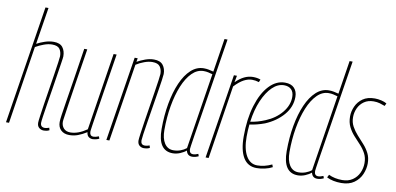

<svg xmlns="http://www.w3.org/2000/svg" viewBox="-71 -958 2446 1185"><g transform="rotate(10 1152.0 -365.0)"><path d="M226 -35Q226 -7 254 -7Q259 -7 265.5 -8.5Q272 -10 281 -13L285 2Q275 7 266.5 8.5Q258 10 250 10Q233 10 220.5 -0.5Q208 -11 208 -32Q208 -41 212.5 -74Q217 -107 224 -152.5Q231 -198 239 -248Q247 -298 254 -343.5Q261 -389 265.5 -420.5Q270 -452 270 -459Q270 -486 257.5 -504Q245 -522 209 -522Q186 -522 158.5 -512Q131 -502 107 -488L31 0H12L129 -740H148L111 -509Q135 -522 162.5 -531Q190 -540 217 -540Q256 -540 273 -518Q290 -496 290 -462Q290 -454 285 -422.5Q280 -391 273 -345Q266 -299 258 -249Q250 -199 242.5 -153Q235 -107 230.5 -75Q226 -43 226 -35Z M410 10Q377 10 357.5 -8.5Q338 -27 338 -59Q338 -74 342.5 -104.5Q347 -135 355.5 -189Q364 -243 377.5 -326.5Q391 -410 409 -530H428Q407 -397 393.5 -312Q380 -227 373 -178.5Q366 -130 362.5 -107Q359 -84 358 -76.5Q357 -69 357 -64Q357 -40 371.5 -23.5Q386 -7 414 -7Q462 -7 517 -45L593 -530H612Q590 -391 575.5 -300.5Q561 -210 553 -157.5Q545 -105 541 -79.5Q537 -54 536 -45Q535 -36 535 -33Q535 -21 540.5 -13.5Q546 -6 560 -6Q572 -6 592 -14L597 0Q587 5 575.5 7.5Q564 10 558 10Q542 10 531 1.5Q520 -7 518 -27Q489 -9 463.5 0.5Q438 10 410 10Z M725 -530H744L740 -507Q763 -520 790.5 -530Q818 -540 845 -540Q884 -540 901.5 -518Q919 -496 919 -462Q919 -454 914.5 -422.5Q910 -391 902.5 -345Q895 -299 887 -249Q879 -199 871.5 -153Q864 -107 859.5 -75Q855 -43 855 -35Q855 -22 861 -14.5Q867 -7 882 -7Q888 -7 894.5 -8.5Q901 -10 910 -13L914 2Q903 7 894.5 8.5Q886 10 878 10Q861 10 849 -0.5Q837 -11 837 -32Q837 -41 841.5 -74Q846 -107 853 -152.5Q860 -198 868 -248Q876 -298 883 -343Q890 -388 894.5 -419.5Q899 -451 899 -459Q899 -486 886 -504.5Q873 -523 838 -523Q815 -523 787.5 -513Q760 -503 737 -488L660 0H641Z M1180 10Q1149 10 1142 -22Q1127 -9 1104 0.5Q1081 10 1058 10Q965 10 965 -126Q965 -211 978.5 -286Q992 -361 1017 -418Q1042 -475 1077.5 -507.5Q1113 -540 1157 -540Q1174 -540 1188.5 -537Q1203 -534 1218 -530L1251 -740H1270Q1242 -564 1222.5 -441.5Q1203 -319 1190.5 -240.5Q1178 -162 1171 -118Q1164 -74 1161.5 -55.5Q1159 -37 1159 -35Q1159 -6 1183 -6Q1191 -6 1199.5 -8.5Q1208 -11 1215 -14L1220 0Q1200 10 1180 10ZM1059 -9Q1082 -9 1103 -16.5Q1124 -24 1140 -37L1215 -513Q1201 -517 1188 -520Q1175 -523 1159 -523Q1119 -523 1086.5 -490.5Q1054 -458 1031 -402Q1008 -346 995.5 -274Q983 -202 983 -123Q983 -70 1003 -39.5Q1023 -9 1059 -9Z M1366 -530 1358 -488Q1410 -540 1465 -540Q1493 -540 1513 -532L1506 -515Q1484 -522 1463 -522Q1438 -522 1411.5 -508Q1385 -494 1354 -461L1282 0H1263L1347 -530Z M1682 -13Q1662 -2 1635 4Q1608 10 1584 10Q1528 10 1500 -36.5Q1472 -83 1472 -169Q1472 -279 1497.5 -362.5Q1523 -446 1567 -493Q1611 -540 1666 -540Q1705 -540 1724.5 -519Q1744 -498 1744 -464Q1744 -401 1700.5 -350.5Q1657 -300 1588 -271Q1564 -262 1540 -256Q1516 -250 1494 -247Q1490 -209 1490 -170Q1490 -94 1515 -50.5Q1540 -7 1585 -7Q1630 -7 1676 -29ZM1663 -523Q1624 -523 1590 -490Q1556 -457 1531 -399Q1506 -341 1496 -265Q1541 -271 1588 -291Q1649 -316 1687 -362Q1725 -408 1725 -460Q1725 -491 1708.5 -507Q1692 -523 1663 -523Z M1964 10Q1933 10 1926 -22Q1911 -9 1888 0.5Q1865 10 1842 10Q1749 10 1749 -126Q1749 -211 1762.5 -286Q1776 -361 1801 -418Q1826 -475 1861.5 -507.5Q1897 -540 1941 -540Q1958 -540 1972.5 -537Q1987 -534 2002 -530L2035 -740H2054Q2026 -564 2006.5 -441.5Q1987 -319 1974.5 -240.5Q1962 -162 1955 -118Q1948 -74 1945.5 -55.5Q1943 -37 1943 -35Q1943 -6 1967 -6Q1975 -6 1983.5 -8.5Q1992 -11 1999 -14L2004 0Q1984 10 1964 10ZM1843 -9Q1866 -9 1887 -16.5Q1908 -24 1924 -37L1999 -513Q1985 -517 1972 -520Q1959 -523 1943 -523Q1903 -523 1870.5 -490.5Q1838 -458 1815 -402Q1792 -346 1779.5 -274Q1767 -202 1767 -123Q1767 -70 1787 -39.5Q1807 -9 1843 -9Z M2023 -9 2032 -27Q2069 -9 2117 -9Q2155 -9 2181.5 -27Q2208 -45 2221.5 -74Q2235 -103 2235 -136Q2235 -170 2221 -196Q2207 -222 2186.5 -244Q2166 -266 2145.5 -288.5Q2125 -311 2111 -339Q2097 -367 2097 -405Q2097 -436 2111 -467.5Q2125 -499 2154 -519.5Q2183 -540 2229 -540Q2249 -540 2270 -535Q2291 -530 2304 -522L2296 -505Q2281 -511 2263.5 -516Q2246 -521 2225 -521Q2190 -521 2165.5 -504Q2141 -487 2128.5 -460Q2116 -433 2116 -403Q2116 -371 2130 -345.5Q2144 -320 2164.5 -297Q2185 -274 2206 -251Q2227 -228 2241 -200.5Q2255 -173 2255 -137Q2255 -103 2240.5 -69Q2226 -35 2194.5 -12.5Q2163 10 2114 10Q2061 10 2023 -9Z"/></g></svg>

Font: Georama Condensed Thin
Style: Italic
Weight: 100
Width: 3
Italic angle: -9°
Designer: Jean-Baptiste Levee
Foundry: Production Type
Version: Version 1.000